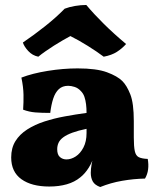

<svg xmlns="http://www.w3.org/2000/svg" viewBox="-20 -743 629 772"><path d="M383 9Q361 1 353 -13.5Q345 -28 345 -48Q345 -63 348.5 -83.5Q352 -104 359 -123L363 -129Q352 -93 337 -69Q322 -45 303 -30Q280 -11 248.5 -2Q217 7 178 7Q107 7 66 -22.5Q25 -52 25 -110Q25 -148 42 -175.5Q59 -203 89.5 -222.5Q120 -242 158.5 -254.5Q197 -267 240.5 -275Q284 -283 328 -289Q328 -308 326 -324Q324 -340 319.5 -353.5Q315 -367 305 -377Q294 -389 280 -393.5Q266 -398 254 -398Q231 -398 216.5 -384.5Q202 -371 194 -346.5Q186 -322 182 -289Q147 -289 122 -291Q97 -293 73 -302Q75 -331 74.5 -362Q74 -393 66 -431Q110 -448 172 -458Q234 -468 292 -468Q368 -468 410 -452.5Q452 -437 472 -417Q490 -399 504 -363.5Q518 -328 518 -256V-190Q518 -154 522 -135.5Q526 -117 538 -111Q550 -105 574 -104Q578 -82 575.5 -62Q573 -42 563 -25Q517 -24 471 -16Q425 -8 383 9ZM247 -102Q266 -102 284.5 -114Q303 -126 315.5 -150Q328 -174 328 -208V-225Q294 -218 271 -209.5Q248 -201 234.5 -191Q221 -181 215.5 -169Q210 -157 210 -143Q210 -121 221 -111.5Q232 -102 247 -102ZM134 -515Q110 -520 93.5 -538Q77 -556 72 -572Q115 -601 160.5 -637Q206 -673 240 -708Q258 -715 281.5 -719Q305 -723 327 -723Q358 -686 398 -646.5Q438 -607 487 -566Q471 -548 450 -534.5Q429 -521 397 -515Q369 -536 333 -558.5Q297 -581 263 -598Q250 -591 232.5 -581Q215 -571 197 -559.5Q179 -548 162.5 -536.5Q146 -525 134 -515Z"/></svg>

Font: Vollkorn Black
Style: Regular
Weight: 900
Designer: Friedrich Althausen
Foundry: Friedrich Althausen
Version: Version 5.000